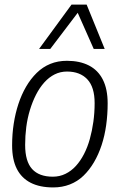

<svg xmlns="http://www.w3.org/2000/svg" viewBox="-20 -810 539 840"><path d="M213 10Q154 10 114 -10.5Q74 -31 53.5 -71.5Q33 -112 33 -174Q33 -223 40 -268.5Q47 -314 60.5 -355Q74 -396 94 -430.5Q114 -465 140.5 -491Q167 -517 200 -530.5Q233 -544 273 -544Q329 -544 369 -523.5Q409 -503 430 -461.5Q451 -420 451 -358Q451 -309 444.5 -262.5Q438 -216 424.5 -175Q411 -134 391 -100Q371 -66 345 -41Q319 -16 285.5 -3Q252 10 213 10ZM211 -37Q241 -37 266.5 -49.5Q292 -62 312 -84Q332 -106 347.5 -136Q363 -166 373 -202Q383 -238 388.5 -277.5Q394 -317 394 -359Q394 -429 362 -463Q330 -497 273 -497Q244 -497 219 -484.5Q194 -472 173.5 -449Q153 -426 137.5 -395.5Q122 -365 111 -329Q100 -293 95 -254.5Q90 -216 90 -176Q90 -104 120.5 -70.5Q151 -37 211 -37ZM151 -596 293 -790H359L438 -596H390L320 -754L200 -596Z"/></svg>

Font: Georama ExtraCondensed Thin Light
Style: Italic
Weight: 300
Italic angle: -9°
Version: Version 1.001